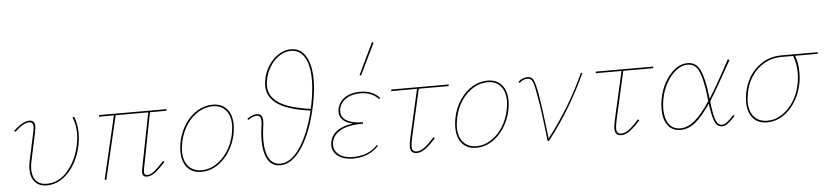

<svg xmlns="http://www.w3.org/2000/svg" viewBox="-43 -953 5164 1199"><g transform="rotate(-5 2539.0 -353.0)"><path d="M110 -107Q110 -131 116 -158L154 -335Q159 -358 159 -368Q159 -399 134 -399Q98 -399 43 -347L36 -354Q94 -409 136 -409Q170 -409 170 -370Q170 -361 165 -333L127 -156Q121 -129 121 -107Q121 -59 144.5 -33Q168 -7 210 -7Q287 -7 343 -73Q399 -139 418 -233Q426 -271 426 -304Q426 -361 406 -406L417 -409Q436 -361 436 -303Q436 -266 429 -232Q416 -168 385.5 -114.5Q355 -61 309.5 -29Q264 3 209 3Q163 3 136.5 -26Q110 -55 110 -107Z M823 -47Q821 -33 821 -29Q821 -17 825.5 -12Q830 -7 841 -7Q862 -7 886.5 -27Q911 -47 946 -86L954 -80Q918 -39 890.5 -18Q863 3 838 3Q809 3 809 -27Q809 -37 812 -49L880 -396H676L583 0H572L665 -396H571L573 -406H996L994 -396H891Z M1059 -135Q1059 -163 1065 -194Q1078 -258 1111.5 -307Q1145 -356 1190 -382.5Q1235 -409 1284 -409Q1342 -409 1373.5 -372Q1405 -335 1405 -272Q1405 -246 1399 -214Q1386 -152 1353.5 -102.5Q1321 -53 1276 -25Q1231 3 1180 3Q1122 3 1090.5 -34Q1059 -71 1059 -135ZM1388 -214Q1395 -249 1395 -272Q1395 -330 1366 -364.5Q1337 -399 1283 -399Q1238 -399 1195 -373.5Q1152 -348 1120.5 -301.5Q1089 -255 1076 -194Q1069 -157 1069 -135Q1069 -75 1099 -41Q1129 -7 1182 -7Q1229 -7 1271.5 -34Q1314 -61 1345 -108Q1376 -155 1388 -214Z M1927 -509Q1927 -439 1909 -352Q1874 -186 1811 -90.5Q1748 5 1673 5Q1622 5 1596 -38.5Q1570 -82 1570 -160Q1570 -198 1576 -241Q1580 -265 1580 -281Q1580 -316 1554 -316Q1542 -316 1526.5 -310Q1511 -304 1498 -294L1493 -302Q1507 -313 1524 -319.5Q1541 -326 1555 -326Q1591 -326 1591 -279Q1591 -271 1589.5 -258.5Q1588 -246 1587 -240Q1581 -197 1581 -159Q1581 -85 1605 -45Q1629 -5 1674 -5Q1741 -5 1798.5 -90Q1856 -175 1891 -319Q1752 -337 1687 -381.5Q1622 -426 1622 -498Q1622 -514 1625 -530Q1632 -577 1658 -619Q1684 -661 1722 -686Q1760 -711 1802 -711Q1862 -711 1894.5 -657.5Q1927 -604 1927 -509ZM1916 -510Q1916 -601 1886 -651Q1856 -701 1801 -701Q1762 -701 1726.5 -677Q1691 -653 1667 -613Q1643 -573 1636 -528Q1633 -512 1633 -497Q1633 -431 1693.5 -390Q1754 -349 1893 -329L1898 -352Q1916 -441 1916 -510Z M2224 -509 2215 -513 2310 -711 2320 -707ZM2331 -360 2324 -353Q2281 -399 2210 -399Q2150 -399 2112.5 -370.5Q2075 -342 2075 -296Q2075 -258 2111 -238Q2147 -218 2211 -218L2210 -209Q2119 -209 2071.5 -183Q2024 -157 2014 -113Q2012 -106 2012 -93Q2012 -55 2043.5 -31Q2075 -7 2130 -7Q2228 -7 2284 -68L2291 -63Q2229 3 2131 3Q2073 3 2037 -22.5Q2001 -48 2001 -92Q2001 -104 2004 -117Q2024 -199 2148 -215Q2107 -223 2085.5 -244.5Q2064 -266 2064 -296Q2064 -306 2067 -318Q2077 -360 2115 -384.5Q2153 -409 2209 -409Q2287 -409 2331 -360Z M2508 -95Q2500 -58 2500 -42Q2500 -22 2507.5 -14.5Q2515 -7 2529 -7Q2554 -7 2579.5 -26.5Q2605 -46 2641 -86L2649 -80Q2613 -39 2584.5 -18Q2556 3 2529 3Q2509 3 2499 -7.5Q2489 -18 2489 -41Q2489 -59 2497 -96L2565 -396H2403L2405 -406H2765L2763 -396H2576Z M2782 -135Q2782 -163 2788 -194Q2801 -258 2834.5 -307Q2868 -356 2913 -382.5Q2958 -409 3007 -409Q3065 -409 3096.5 -372Q3128 -335 3128 -272Q3128 -246 3122 -214Q3109 -152 3076.5 -102.5Q3044 -53 2999 -25Q2954 3 2903 3Q2845 3 2813.5 -34Q2782 -71 2782 -135ZM3111 -214Q3118 -249 3118 -272Q3118 -330 3089 -364.5Q3060 -399 3006 -399Q2961 -399 2918 -373.5Q2875 -348 2843.5 -301.5Q2812 -255 2799 -194Q2792 -157 2792 -135Q2792 -75 2822 -41Q2852 -7 2905 -7Q2952 -7 2994.5 -34Q3037 -61 3068 -108Q3099 -155 3111 -214Z M3603 -406Q3501 -182 3357 0H3349L3345 -37Q3343 -54 3332.5 -141Q3322 -228 3307 -307Q3300 -346 3294.5 -364Q3289 -382 3280 -390.5Q3271 -399 3255 -399Q3230 -399 3207 -377L3200 -385Q3212 -396 3227.5 -402.5Q3243 -409 3257 -409Q3284 -409 3295 -388Q3306 -367 3317 -309Q3336 -200 3357 -16Q3501 -202 3593 -406Z M3790 -95Q3782 -58 3782 -42Q3782 -22 3789.5 -14.5Q3797 -7 3811 -7Q3836 -7 3861.5 -26.5Q3887 -46 3923 -86L3931 -80Q3895 -39 3866.5 -18Q3838 3 3811 3Q3791 3 3781 -7.5Q3771 -18 3771 -41Q3771 -59 3779 -96L3847 -396H3685L3687 -406H4047L4045 -396H3858Z M4526 -55Q4497 -24 4479.5 -10.5Q4462 3 4442 3Q4410 3 4395.5 -35.5Q4381 -74 4372 -145Q4321 -69 4276.5 -33Q4232 3 4183 3Q4131 3 4103 -34.5Q4075 -72 4075 -136Q4075 -166 4081 -199Q4092 -258 4119.5 -306Q4147 -354 4184 -381.5Q4221 -409 4261 -409Q4316 -409 4340.5 -356Q4365 -303 4377 -200L4380 -175Q4434 -260 4514 -410L4525 -406Q4427 -229 4382 -159Q4390 -85 4402.5 -46Q4415 -7 4442 -7Q4458 -7 4472 -17.5Q4486 -28 4499 -41.5Q4512 -55 4518 -61ZM4370 -161Q4368 -187 4366 -200Q4354 -298 4332.5 -348.5Q4311 -399 4260 -399Q4225 -399 4190.5 -373Q4156 -347 4129.5 -301.5Q4103 -256 4092 -198Q4086 -167 4086 -137Q4086 -78 4110.5 -42.5Q4135 -7 4183 -7Q4228 -7 4272.5 -44Q4317 -81 4370 -161Z M5076 -396H4935Q4953 -349 4953 -292Q4953 -250 4945 -214Q4932 -152 4899.5 -102.5Q4867 -53 4822 -25Q4777 3 4726 3Q4668 3 4636.5 -34Q4605 -71 4605 -135Q4605 -163 4611 -194Q4631 -291 4696.5 -348.5Q4762 -406 4850 -406H5078ZM4942 -289Q4942 -346 4923 -396H4849Q4766 -396 4703.5 -341Q4641 -286 4622 -194Q4615 -157 4615 -135Q4615 -75 4645 -41Q4675 -7 4728 -7Q4775 -7 4817.5 -34Q4860 -61 4891 -108Q4922 -155 4934 -214Q4942 -249 4942 -289Z"/></g></svg>

Font: Ysabeau Infant Hairline
Style: Italic
Weight: 100
Italic angle: -12°
Designer: Christian Thalmann (Catharsis Fonts)
Version: Version 0.003